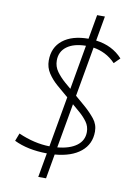

<svg xmlns="http://www.w3.org/2000/svg" viewBox="-106 -916 798 1139"><g transform="rotate(10 293.0 -347.0)"><path d="M207 156.2 232.9 9.8Q116.7 8.8 34.7 -31.2L52.7 -78.1Q149.4 -35.6 240.7 -34.2L294.4 -338.9L225.6 -397.5Q192.9 -425.8 170.7 -459.5Q148.4 -493.2 148.4 -535.6Q148.4 -614.3 204.1 -658.4Q259.8 -702.6 358.4 -703.1L384.3 -849.6H431.2L404.8 -700.2Q503.9 -688 564.9 -620.6L530.3 -586.4Q500.5 -617.2 467 -633.8Q433.6 -650.4 397 -656.2L344.2 -356.9L401.9 -307.6Q438.5 -275.9 465.1 -242.9Q491.7 -210 491.7 -167Q491.7 -91.3 436 -45.7Q380.4 0 279.8 8.3L253.9 156.2ZM303.7 -391.6 350.6 -659.2Q277.3 -658.2 236.3 -627.7Q195.3 -597.2 195.3 -543.9Q195.3 -506.8 216.6 -477.5Q237.8 -448.2 268.1 -421.9ZM287.6 -36.1Q362.3 -43 403.6 -74Q444.8 -105 444.8 -155.8Q444.8 -189.9 425.5 -216.6Q406.2 -243.2 378.9 -266.6L335 -304.2Z"/></g></svg>

Font: Cascadia Code ExtraLight
Style: Italic
Weight: 200
Italic angle: -10°
Monospace: yes
Designer: Aaron Bell
Foundry: Saja Typeworks
Version: Version 2404.023; ttfautohint (v1.8.4)